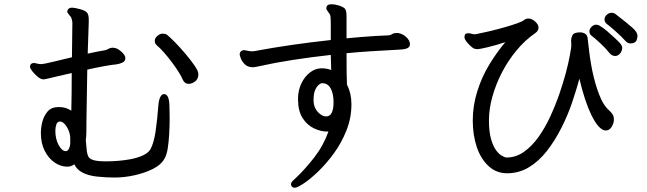

<svg xmlns="http://www.w3.org/2000/svg" viewBox="-20 -801 3040 902"><path d="M329 -29Q314 -18 296 -18Q265 -18 236.5 -37.5Q208 -57 190 -92.5Q172 -128 172 -175Q172 -202 179 -229Q186 -256 203 -276.5Q220 -297 252 -298Q255 -298 259 -298Q289 -298 315 -281Q317 -359 317 -458Q283 -450 256 -444Q191 -428 185 -428Q172 -428 157.5 -440Q143 -452 132 -466Q121 -480 121 -487.5Q121 -495 126 -501Q133 -505 139 -505Q145 -505 151 -503Q163 -500 169 -500H177Q185 -500 228.5 -510.5Q272 -521 291 -525.5Q310 -530 318 -532L320 -696Q320 -700 318 -708Q316 -716 314 -720Q310 -726 303 -733.5Q296 -741 296 -748Q296 -750 298 -754Q303 -765 319 -765Q330 -765 356 -758Q382 -751 389.5 -741Q397 -731 397 -708V-698Q393 -586 392 -549Q452 -562 473 -565Q482 -567 490.5 -572Q499 -577 511 -577Q513 -577 514.5 -576.5Q516 -576 517 -576Q530 -575 547 -561Q569 -543 569 -528Q569 -513 555 -507Q543 -501 529 -499Q480 -494 390 -474L386 -227Q386 -170 385 -159.5Q384 -149 383 -143L388 -90Q390 -76 395 -65.5Q400 -55 418.5 -49Q437 -43 479 -43Q538 -43 593 -53Q625 -59 650.5 -70.5Q676 -82 687 -100Q703 -130 711 -184.5Q719 -239 724 -306Q726 -331 733 -345Q740 -359 751 -359Q775 -359 776 -302L777 -247Q777 -162 768 -104Q763 -71 751 -53Q736 -26 697.5 -7Q659 12 611.5 22.5Q564 33 519.5 33Q475 33 435 28.5Q395 24 368 10Q341 -4 329 -29ZM912 -453Q912 -429 896 -418Q891 -414 883 -410.5Q875 -407 866 -407Q847 -407 838 -428Q833 -441 819 -463Q790 -509 750 -555Q734 -573 718 -587Q707 -596 707 -609Q707 -622 719.5 -632.5Q732 -643 744.5 -643Q757 -643 764 -638Q778 -627 802 -602.5Q826 -578 851 -548.5Q876 -519 894 -493Q912 -467 912 -453ZM240 -187Q240 -148 255.5 -119.5Q271 -91 289 -91H291Q300 -93 304.5 -103.5Q309 -114 310 -126V-151Q310 -169 302.5 -187.5Q295 -206 284 -218Q273 -230 262 -230H259Q249 -228 245 -217Q240 -203 240 -187Z M1906 -593Q1906 -581 1894.5 -575Q1883 -569 1857 -568Q1699 -560 1608 -551Q1608 -442 1610 -403Q1631 -363 1631 -311Q1631 -247 1607.5 -188Q1584 -129 1548.5 -80.5Q1513 -32 1475 4.5Q1437 41 1406.5 61Q1376 81 1365.5 81Q1355 81 1350 74Q1347 68 1347 66Q1347 56 1356 48Q1361 44 1373 32Q1413 -6 1456 -61Q1499 -116 1523 -183H1516Q1487 -183 1455 -198Q1423 -213 1401.5 -246.5Q1380 -280 1380 -336Q1380 -376 1395.5 -408.5Q1411 -441 1435.5 -460Q1460 -479 1487 -480Q1490 -480 1493 -480Q1515 -480 1536 -472L1534 -543Q1337 -521 1203 -491Q1192 -489 1186 -487.5Q1180 -486 1169 -485Q1144 -485 1130 -499Q1116 -513 1111 -527.5Q1106 -542 1106 -545Q1106 -559 1119 -564Q1125 -567 1136 -564Q1152 -560 1162 -560Q1172 -560 1176 -561Q1341 -592 1534 -613V-681Q1534 -714 1532.5 -724Q1531 -734 1523 -743Q1519 -750 1516 -753.5Q1513 -757 1513 -761.5Q1513 -766 1514 -768Q1516 -781 1537 -781Q1553 -781 1569 -776Q1593 -769 1600.5 -760Q1608 -751 1608 -726V-621Q1680 -628 1744 -632L1807 -635Q1815 -636 1822.5 -641Q1830 -646 1843 -646H1849H1850Q1873 -642 1889.5 -626Q1906 -610 1906 -593ZM1512 -254Q1547 -254 1547 -321Q1547 -361 1533.5 -385.5Q1520 -410 1495 -410H1491Q1487 -410 1478 -403Q1469 -396 1461 -379Q1453 -362 1453 -330V-327Q1454 -295 1473.5 -274.5Q1493 -254 1512 -254Z M2942 -597Q2929 -597 2920 -607Q2898 -631 2872 -654Q2846 -677 2829 -690Q2820 -698 2820 -710Q2820 -722 2830.5 -731.5Q2841 -741 2852.5 -741Q2864 -741 2873 -734Q2931 -689 2953 -669Q2975 -649 2975 -632Q2975 -626 2971 -613Q2965 -597 2942 -597ZM2664 -586 2663 -612Q2663 -622 2669 -635Q2676 -649 2705 -649Q2718 -649 2729 -642.5Q2740 -636 2741 -618L2747 -567Q2764 -422 2805 -333Q2821 -300 2842 -282Q2849 -276 2856.5 -266Q2864 -256 2864 -239Q2864 -222 2853.5 -205Q2843 -188 2826 -188Q2794 -188 2758 -261Q2727 -325 2702 -431Q2688 -380 2668 -320.5Q2648 -261 2617.5 -200.5Q2587 -140 2549 -91.5Q2511 -43 2464.5 -15Q2418 13 2362 13Q2312 13 2275.5 -20.5Q2239 -54 2220 -110Q2201 -166 2201 -235.5Q2201 -305 2222.5 -373Q2244 -441 2279.5 -499Q2315 -557 2354 -603Q2312 -589 2272.5 -579.5Q2233 -570 2223.5 -570Q2214 -570 2204 -574Q2185 -588 2171 -606Q2162 -618 2162 -627Q2162 -636 2167 -642Q2174 -645 2180 -645Q2186 -645 2195 -642.5Q2204 -640 2208.5 -640Q2213 -640 2215 -640.5Q2217 -641 2232.5 -644Q2248 -647 2283 -655Q2364 -675 2411 -692Q2434 -700 2442 -707Q2452 -714 2462 -714Q2478 -714 2494 -700Q2510 -686 2510 -671Q2510 -656 2494 -645Q2446 -612 2406 -563.5Q2366 -515 2337.5 -459.5Q2309 -404 2293 -346.5Q2277 -289 2277 -235.5Q2277 -182 2287 -147.5Q2297 -113 2311 -94.5Q2325 -76 2339 -68.5Q2353 -61 2360 -61Q2403 -61 2440.5 -87Q2478 -113 2509.5 -157Q2541 -201 2565.5 -254.5Q2590 -308 2609 -363Q2644 -466 2658 -546Q2664 -579 2664 -586ZM2896 -553Q2892 -548 2885.5 -543Q2879 -538 2871.5 -538Q2864 -538 2857.5 -540.5Q2851 -543 2845 -550Q2824 -576 2799 -599Q2774 -622 2758 -634Q2749 -642 2749 -653.5Q2749 -665 2759 -675Q2769 -685 2780 -685Q2791 -685 2797 -680Q2812 -672 2833 -654Q2854 -636 2872 -619Q2890 -602 2897 -593Q2903 -584 2903 -576.5Q2903 -569 2901 -564Q2899 -559 2896 -553Z"/></svg>

Font: Moon Stars Kai
Style: Bold
Weight: 700
Designer: GuiWonder
Version: Version 1.101